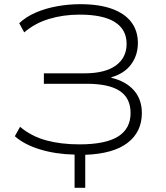

<svg xmlns="http://www.w3.org/2000/svg" viewBox="-20 -733 796 919"><path d="M337 166V7Q246 5 171 -18Q96 -41 51 -81L76 -126Q131 -80 201.5 -61Q272 -42 360 -42Q485 -42 545 -79.5Q605 -117 605 -192Q605 -263 553.5 -297.5Q502 -332 394 -332H190V-382H384Q483 -382 534.5 -419.5Q586 -457 586 -523Q586 -592 529.5 -627.5Q473 -663 361 -663Q283 -663 215 -642.5Q147 -622 96 -578L72 -622Q105 -653 151.5 -673Q198 -693 253 -703Q308 -713 364 -713Q455 -713 516.5 -690.5Q578 -668 609 -626.5Q640 -585 640 -527Q640 -470 608.5 -426Q577 -382 513 -363L512 -361Q583 -344 621 -300.5Q659 -257 659 -192Q659 -102 591 -49.5Q523 3 388 8V166Z"/></svg>

Font: Nunito Sans 7pt SemiExpanded ExtraLight
Style: Regular
Weight: 250
Width: 6
Designer: Vernon Adams
Foundry: Vernon Adams
Version: Version 3.101;gftools[0.9.27]